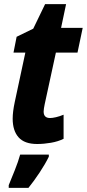

<svg xmlns="http://www.w3.org/2000/svg" viewBox="-20 -683 418 924"><path d="M159 10Q98 10 69.5 -22Q41 -54 41 -112Q41 -145 51 -192L102 -430H45L60 -506L140 -545L197 -663H298L274 -549H378L353 -430H249L195 -181Q193 -171 191.5 -162Q190 -153 190 -146Q190 -115 221 -115Q232 -115 249.5 -119Q267 -123 286 -131V-15Q260 -2 225.5 4Q191 10 159 10ZM22 208Q34 179 51 136.5Q68 94 77 61H215V71Q198 106 170.5 147.5Q143 189 117 221H22Z"/></svg>

Font: Noto Sans Condensed ExtraBold
Style: Italic
Weight: 800
Width: 3
Italic angle: -12°
Designer: Monotype Design Team
Foundry: Monotype Imaging Inc.
Version: Version 2.013; ttfautohint (v1.8.4.7-5d5b)